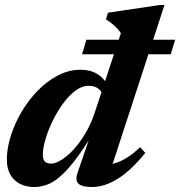

<svg xmlns="http://www.w3.org/2000/svg" viewBox="-20 -738 724 771"><path d="M396.5 -351.5Q389.5 -370 374.8 -381.8Q360 -393.5 336 -393.5Q308.5 -393.5 282 -373.2Q255.5 -353 232 -320.5Q208.5 -288 190.5 -250.5Q172.5 -213 162.2 -177.5Q152 -142 152 -117Q152 -97.5 160.2 -89.2Q168.5 -81 185.5 -81Q198.5 -81 216.2 -90Q234 -99 254 -116.5Q274 -134 293.5 -159Q313 -184 330.5 -216Q348 -248 360.5 -286L465.5 -605Q461.5 -611 457 -616.2Q452.5 -621.5 447.8 -626.5Q443 -631.5 438 -636Q433 -640.5 427.5 -644.8Q422 -649 416.5 -652.8Q411 -656.5 405.5 -660L413.5 -687L622 -718H640.5L418 -36L395.5 -75.5Q419 -75.5 442.5 -82.8Q466 -90 490.8 -105.5Q515.5 -121 542.5 -147L563.5 -124Q504.5 -51.5 451.5 -19.2Q398.5 13 350 13Q310 13 295.5 0Q281 -13 291 -43L346.5 -204.5H355Q313.5 -136.5 280.5 -93.8Q247.5 -51 220.2 -28Q193 -5 167.8 4Q142.5 13 117 13Q86 13 61.2 0.8Q36.5 -11.5 22 -36Q7.5 -60.5 7.5 -97.5Q7.5 -141.5 23 -191.2Q38.5 -241 66.2 -288.2Q94 -335.5 131.5 -374Q169 -412.5 212.8 -435.2Q256.5 -458 304 -458Q342.5 -458 370.5 -441Q398.5 -424 419.5 -385.5ZM309.5 -520 327 -578.5H683.5L665.5 -520Z"/></svg>

Font: Newsreader 16pt 16pt
Style: Bold Italic
Weight: 700
Italic angle: -17°
Version: Version 1.003